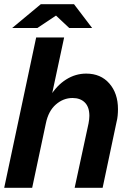

<svg xmlns="http://www.w3.org/2000/svg" viewBox="-36 -893 638 913"><path d="M-16 0 136 -715H269L190 -346L154 -306Q169 -381 201.5 -434Q234 -487 278.5 -515Q323 -543 374 -543Q443 -543 484 -496Q525 -449 525 -374Q525 -359 523.5 -343Q522 -327 518 -312L452 0H319L385 -306Q387 -317 388 -325.5Q389 -334 389 -342Q389 -384 367.5 -405.5Q346 -427 309 -427Q265 -427 229.5 -396Q194 -365 182 -306L117 0ZM22 -760 158 -873H279L259 -838L142 -760ZM293 -760 210 -838 195 -873H316L402 -760Z"/></svg>

Font: Radio Canada Big SemiBold
Style: Italic
Weight: 600
Italic angle: -12°
Designer: Étienne Aubert Bonn
Foundry: Coppers and Brasses
Version: Version 1.001